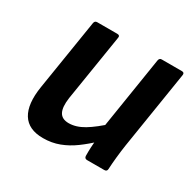

<svg xmlns="http://www.w3.org/2000/svg" viewBox="-117 -619 770 759"><g transform="rotate(30 267.5 -240.0)"><path d="M164.5 12Q98.1 12 71.1 -31.6Q44.1 -75.3 57.4 -158.7L108.8 -480.4Q110.8 -492.1 121.8 -492.1H213.4Q226.4 -492.1 224.1 -480.4L175.5 -177Q169.2 -133.4 180.5 -111.7Q191.8 -89.9 223.3 -89.9Q256.6 -89.9 292.1 -111.2Q327.7 -132.5 374.4 -175.9L364.1 -88Q333.9 -59.1 302.9 -36.4Q272 -13.7 238.1 -0.9Q204.3 12 164.5 12ZM359.4 0Q353.8 0 350.6 -3Q347.4 -6 347.1 -11.7Q346.7 -29.7 347.6 -49.2Q348.4 -68.7 351.1 -89.3L349.7 -139.8L403.7 -480.4Q404.7 -486.1 407.8 -489.1Q411 -492.1 416 -492.1H508.3Q520.7 -492.1 518.7 -479.7L462.3 -125.1Q458 -96 455 -67.5Q452 -39 450.6 -11.7Q450.3 0 437.6 0Z"/></g></svg>

Font: Sofia Sans Hairline
Style: Italic
Weight: 1
Italic angle: -9°
Designer: Botio Nikoltchev, Ani Petrova
Foundry: lettersoup
Version: Version 4.102